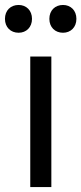

<svg xmlns="http://www.w3.org/2000/svg" viewBox="-42 -750 328 774"><path d="M165 -522H80V4H165ZM266 -674C266 -708 243 -730 212 -730C180 -730 157 -708 157 -674C157 -640 180 -618 212 -618C243 -618 266 -640 266 -674ZM87 -674C87 -708 64 -730 33 -730C1 -730 -22 -708 -22 -674C-22 -640 1 -618 33 -618C64 -618 87 -640 87 -674Z"/></svg>

Font: Repo
Style: Regular
Weight: 400
Designer: Stefan Peev
Foundry: Context Ltd
Version: Version 0.000